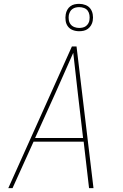

<svg xmlns="http://www.w3.org/2000/svg" viewBox="-20 -976 640 996"><path d="M23 0 353 -735H377L465 0H442L414 -241H154L45 0ZM162 -260H411L384 -490Q378 -543 372 -596Q366 -649 360 -702Q337 -649 313 -596Q289 -543 266 -490ZM391 -814Q373 -814 357.5 -820Q342 -826 332.5 -838.5Q323 -851 320.5 -868Q318 -885 321 -902Q323 -914 329 -925Q335 -936 345 -943.5Q355 -951 367 -953.5Q379 -956 391 -956Q408 -956 423.5 -950Q439 -944 448.5 -931.5Q458 -919 461 -902Q464 -885 461 -868Q459 -856 452.5 -845Q446 -834 436 -826.5Q426 -819 414 -816.5Q402 -814 391 -814ZM391 -831Q399 -831 408.5 -833Q418 -835 425.5 -840.5Q433 -846 438 -854.5Q443 -863 444 -872Q446 -885 444 -898Q442 -911 435 -920.5Q428 -930 416 -934.5Q404 -939 391 -939Q382 -939 373 -937Q364 -935 356 -929.5Q348 -924 343.5 -915.5Q339 -907 337 -898Q335 -885 337 -872Q339 -859 346.5 -849.5Q354 -840 366 -835.5Q378 -831 391 -831Z"/></svg>

Font: Iosevka SS04 Th Ex Obl
Style: Regular
Weight: 100
Width: 7
Italic angle: -9°
Monospace: yes
Designer: Belleve Invis
Foundry: Belleve Invis
Version: Version 19.0.0; ttfautohint (v1.8.4)